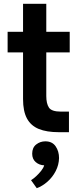

<svg xmlns="http://www.w3.org/2000/svg" viewBox="-20 -694 408 1008"><path d="M289 0Q225 0 183.5 -17Q142 -34 121.5 -72Q101 -110 101 -174V-419H20V-527H101V-674H223V-527H346V-419H223V-190Q223 -150 237 -129Q251 -108 300 -108H342V0ZM173 294 143 252Q156 244 170 231Q184 218 196 203Q208 188 212 174Q186 173 167.5 157Q149 141 149 113Q149 81 170 64.5Q191 48 218 48Q254 48 272 74Q290 100 290 136Q289 172 272.5 204Q256 236 229.5 259.5Q203 283 173 294Z"/></svg>

Font: Onest SemiBold
Style: Regular
Weight: 600
Designer: Dmitri Voloshin, Andrey Kudryavtsev
Foundry: Dmitri Voloshin, Andrey Kudryavtsev
Version: Version 1.000;gftools[0.9.33]